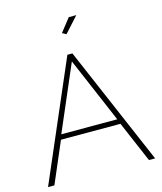

<svg xmlns="http://www.w3.org/2000/svg" viewBox="-132 -1014 939 1110"><g transform="rotate(-15 337.5 -459.0)"><path d="M322 -710H352L657 0H620L515 -245H159L54 0H16ZM504 -275 337 -666 169 -275ZM348 -826 324 -839 386 -918H431Z"/></g></svg>

Font: Raleway Thin ExtraLight
Style: Regular
Weight: 250
Version: Version 4.026